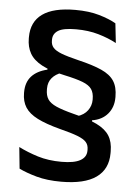

<svg xmlns="http://www.w3.org/2000/svg" viewBox="-52 -691 580 798"><g transform="rotate(5 238.0 -292.0)"><path d="M276 -211Q305 -220 319.5 -240Q334 -260 334 -284V-287.5Q334 -313.5 323.2 -329Q312.5 -344.5 285.5 -355Q258.5 -365.5 209 -376Q148 -389 112.8 -408Q77.5 -427 62.5 -453.8Q47.5 -480.5 47.5 -515.5V-521Q47.5 -585 93.2 -617.8Q139 -650.5 230 -650.5Q287.5 -650.5 330.2 -638Q373 -625.5 400.5 -609.5L409.5 -528Q376 -546 334 -558.2Q292 -570.5 240 -570.5Q187 -570.5 165.5 -557Q144 -543.5 144 -519V-514Q144 -497.5 154 -485.8Q164 -474 189.2 -464.2Q214.5 -454.5 260 -443.5Q321.5 -429 358.2 -412.5Q395 -396 411.2 -371Q427.5 -346 427.5 -305.5V-302.5Q427.5 -261.5 404 -233.8Q380.5 -206 339 -199.5L339.5 -183ZM197 -385.5Q170.5 -376.5 155.8 -358.8Q141 -341 141 -315V-310.5Q141 -286 151.2 -270.2Q161.5 -254.5 187.2 -243Q213 -231.5 260 -219.5Q321.5 -204.5 358.2 -186.5Q395 -168.5 411.2 -142.8Q427.5 -117 427.5 -77.5V-69.5Q427.5 -3 378.8 31.5Q330 66 233 66Q174 66 130 53.8Q86 41.5 56.5 27L47.5 -62.5Q84 -44 128.2 -30.2Q172.5 -16.5 227.5 -16.5Q280 -16.5 305.5 -30.8Q331 -45 331 -72V-77Q331 -95.5 320.5 -107.5Q310 -119.5 283.5 -129.8Q257 -140 209 -152Q150 -167.5 114.5 -185.5Q79 -203.5 63.2 -228.2Q47.5 -253 47.5 -287.5V-291Q47.5 -332.5 70.2 -357.8Q93 -383 136 -393L135.5 -408.5Z"/></g></svg>

Font: Anek Gurmukhi Medium
Style: Regular
Weight: 500
Designer: Sarang Kulkarni (Gurmukhi), Yesha Goshar (Latin)
Foundry: Ek Type
Version: Version 1.003